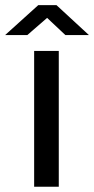

<svg xmlns="http://www.w3.org/2000/svg" viewBox="-50 -711 359 731"><path d="M173.8 0H80V-517H173.8ZM129.4 -642.9 54 -577.5H-30.5L95.6 -691.4H165.1L288.5 -577.5H198.9Z"/></svg>

Font: Public Sans VF
Style: Regular
Weight: 400
Designer: Pablo Impallari, Rodrigo Fuenzalida (Modified by Dan O. Williams and USWDS)
Version: Version 1.003